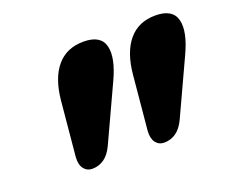

<svg xmlns="http://www.w3.org/2000/svg" viewBox="-76 -899 731 621"><g transform="rotate(-20 289.5 -588.0)"><path d="M147 -390Q128.5 -390 117.8 -404.2Q107 -418.5 109 -444.5L126.5 -631Q133.5 -706 167.2 -746.2Q201 -786.5 259.5 -786.5Q318.5 -786.5 329.2 -745Q340 -703.5 306 -631.5L219 -443.5Q206 -415.5 187.8 -402.8Q169.5 -390 147 -390ZM394.5 -390Q376 -390 365.2 -404.2Q354.5 -418.5 356.5 -444.5L374 -631Q381 -706 414.8 -746.2Q448.5 -786.5 507 -786.5Q566 -786.5 576.8 -745Q587.5 -703.5 553.5 -631.5L466.5 -443.5Q453.5 -415.5 435.2 -402.8Q417 -390 394.5 -390Z"/></g></svg>

Font: Fraunces 9pt SuperSoft Black
Style: Italic
Weight: 900
Italic angle: -16°
Version: Version 1.000;[0bf87f6ff]